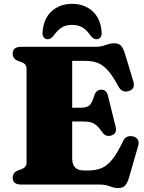

<svg xmlns="http://www.w3.org/2000/svg" viewBox="-20 -938 732 976"><path d="M44.5 -666Q44.5 -700 87.5 -700H464.5Q487.5 -700 502.5 -704.5Q517.5 -709 530.8 -713.5Q544 -718 561.5 -718Q584 -718 595.5 -705.2Q607 -692.5 615.5 -664L658 -523.5Q668.5 -487.5 637 -476Q601 -463 581.5 -499.5Q553 -552.5 528.2 -580.2Q503.5 -608 476.5 -618.2Q449.5 -628.5 414.5 -628.5H347V-390.5H390.5Q421.5 -390.5 434.8 -402.8Q448 -415 458.5 -450Q467.5 -482 495 -482Q521.5 -482 528.5 -452.5L567.5 -295Q576 -259.5 548 -250Q518.5 -239.5 501 -264.5Q485 -287.5 471.8 -299.5Q458.5 -311.5 442.2 -316Q426 -320.5 400 -320.5H347V-132.5Q347 -71.5 406 -71.5H429.5Q467 -71.5 495.8 -83.2Q524.5 -95 550.5 -127.2Q576.5 -159.5 605.5 -220.5Q620 -251.5 654.5 -245Q672 -241.5 680 -228.8Q688 -216 682.5 -197L636 -36Q628 -8.5 616.2 4.8Q604.5 18 580 18Q564.5 18 551.8 13.5Q539 9 523.8 4.5Q508.5 0 485.5 0H87.5Q44.5 0 44.5 -34Q44.5 -61 70.5 -71L89.5 -78Q115 -88 115 -111V-589Q115 -612.5 89.5 -622L70.5 -629Q44.5 -639 44.5 -666ZM346.5 -811.5Q314.5 -811.5 293.2 -797.8Q272 -784 253.5 -758Q238 -738.5 223 -738.5Q209 -738.5 201.8 -749Q194.5 -759.5 196.5 -776.5Q202 -845 243.5 -881.8Q285 -918.5 346.5 -918.5Q408 -918.5 449.5 -881.8Q491 -845 496.5 -776.5Q498.5 -759.5 491.2 -749Q484 -738.5 469.5 -738.5Q454.5 -738.5 439.5 -758Q421 -785.5 399 -798.5Q377 -811.5 346.5 -811.5Z"/></svg>

Font: Fraunces 9pt S000 Black
Style: Regular
Weight: 900
Version: Version 1.000; ttfautohint (v1.8.3)